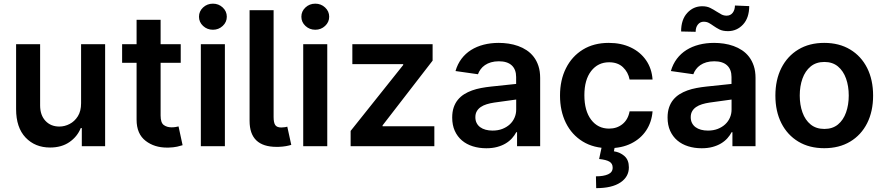

<svg xmlns="http://www.w3.org/2000/svg" viewBox="-20 -782 4733 1027"><path d="M247.9 7.1Q167.6 7.1 116.8 -46.3Q66.1 -99.8 66.1 -198.2V-545.5H194.6V-218Q194.6 -166.2 223 -135.7Q251.4 -105.1 297.6 -105.1Q326 -105.1 352.6 -119Q379.3 -132.8 396.5 -160.3Q413.7 -187.9 413.7 -229.4V-545.5H542.3V0H417.6V-96.9H411.9Q393.5 -51.1 351.4 -22Q309.3 7.1 247.9 7.1Z M881 7.5H873.2Q806.1 7.5 759.6 -28.1Q710.6 -65.3 710.6 -141.7V-446H633.2V-545.5H710.6V-676.1H839.1V-545.5H946.7V-446H839.1V-164.1Q839.1 -125.4 856.2 -113.1Q873.2 -100.9 897.4 -100.9Q909.4 -100.9 919.6 -102.6Q929.7 -104.4 935 -105.8L956.7 -5.3Q946.4 -1.8 927.4 2.5Q908.4 6.7 881 7.5Z M1182.9 0H1054.3V-545.5H1182.9ZM1119 -622.9Q1088.1 -622.9 1066.2 -643.3Q1044.4 -663.7 1044.4 -692.5Q1044.4 -721.6 1066.2 -742Q1088.1 -762.4 1119 -762.4Q1149.5 -762.4 1171.3 -742Q1193.2 -721.6 1193.2 -692.5Q1193.2 -663.7 1171.3 -643.3Q1149.5 -622.9 1119 -622.9Z M1468.4 3.6H1459.5Q1315 3.6 1315 -135.3V-727.3H1443.5V-156.2Q1443.5 -125.7 1452.4 -112.9Q1461.3 -100.1 1484.4 -100.1H1485.4Q1498.2 -100.5 1505 -101.7Q1511.7 -103 1516.7 -104.4L1538 -7.1Q1527 -3.6 1509.9 -0.4Q1492.9 2.8 1468.4 3.6Z M1730.5 0H1601.9V-545.5H1730.5ZM1666.5 -622.9Q1635.7 -622.9 1613.8 -643.3Q1592 -663.7 1592 -692.5Q1592 -721.6 1613.8 -742Q1635.7 -762.4 1666.5 -762.4Q1697.1 -762.4 1718.9 -742Q1740.8 -721.6 1740.8 -692.5Q1740.8 -663.7 1718.9 -643.3Q1697.1 -622.9 1666.5 -622.9Z M2303.3 0H1855.5V-81.7L2136.7 -434.3V-438.9H1864.7V-545.5H2294V-457.7L2026.3 -111.2V-106.5H2303.3Z M2581.3 11Q2542.3 11 2508.9 0.5Q2475.5 -9.9 2451 -30.7Q2426.5 -51.5 2412.6 -82.2Q2398.8 -112.9 2398.8 -153.1Q2398.8 -183.9 2406.8 -207.4Q2414.8 -230.8 2429 -248.2Q2443.2 -265.6 2462.7 -277.9Q2482.2 -290.1 2505.1 -298.3Q2528.1 -306.5 2553.8 -311.3Q2579.5 -316.1 2605.8 -318.9L2740.8 -333.1V-370Q2740.8 -410.5 2717.2 -432.4Q2693.5 -454.2 2648.4 -454.2Q2625 -454.2 2606.4 -448.7Q2587.7 -443.2 2573.9 -433.6Q2560 -424 2550.8 -411.4Q2541.5 -398.8 2536.6 -384.9L2416.5 -402Q2427.2 -439.3 2448.5 -467.5Q2469.8 -495.7 2499.8 -514.6Q2529.8 -533.4 2567.3 -543Q2604.8 -552.6 2647.7 -552.6Q2673.7 -552.6 2700.3 -548.7Q2726.9 -544.7 2751.4 -536Q2775.9 -527.3 2797.4 -513Q2818.9 -498.6 2834.9 -477.8Q2850.9 -457 2860.1 -429Q2869.3 -400.9 2869.3 -365.1V0H2745.7V-74.9H2741.5Q2732.6 -57.9 2718.6 -42.3Q2704.5 -26.6 2684.7 -14.7Q2664.8 -2.8 2639 4.1Q2613.3 11 2581.3 11ZM2614.7 -83.5Q2643.8 -83.5 2667.1 -92.5Q2690.3 -101.6 2706.9 -116.8Q2723.4 -132.1 2732.2 -152.5Q2741.1 -172.9 2741.1 -195.7V-249.6L2623.2 -233.3Q2601.6 -230.1 2583.3 -224.4Q2565 -218.8 2551.5 -209.5Q2538 -200.3 2530.4 -187Q2522.7 -173.7 2522.7 -155.2Q2522.7 -137.4 2529.5 -124.1Q2536.2 -110.8 2548.5 -101.7Q2560.7 -92.7 2577.6 -88.1Q2594.5 -83.5 2614.7 -83.5Z M3236.9 10.7Q3155.5 10.7 3096.9 -25.2Q3038.4 -61.1 3006.9 -124.6Q2975.5 -188.2 2975.5 -270.6Q2975.5 -354 3007.5 -417.4Q3039.4 -480.8 3097.8 -516.7Q3156.2 -552.6 3236.2 -552.6Q3302.9 -552.6 3354 -528.2Q3405.2 -503.9 3435.7 -459.9Q3466.3 -415.8 3470.5 -356.5H3347.7Q3340.2 -396 3312.3 -422.4Q3284.4 -448.9 3237.9 -448.9Q3178.6 -448.9 3142.2 -402.2Q3105.8 -355.5 3105.8 -272.7Q3105.8 -189.3 3141.9 -141.7Q3177.9 -94.1 3237.9 -94.1Q3280.2 -94.1 3309.8 -118.3Q3339.5 -142.4 3347.7 -186.4H3470.5Q3465.9 -128.6 3436.4 -84.2Q3407 -39.8 3356.2 -14.6Q3305.4 10.7 3236.9 10.7ZM3169 224.4 3167.6 161.2Q3208.5 161.2 3232.6 150.4Q3256.7 139.6 3257.1 116.1V114.3Q3257.1 93 3239.9 82.7Q3222.7 72.4 3184.7 68.5L3199.9 -2.8H3269.5L3263.8 27.3Q3297.2 32.3 3320.5 53.1Q3343.8 73.9 3343.8 112.9V113.6Q3343.8 163.7 3298.5 194.1Q3253.2 224.4 3169 224.4Z M3733.3 11Q3694.2 11 3660.9 0.5Q3627.5 -9.9 3603 -30.7Q3578.5 -51.5 3564.6 -82.2Q3550.8 -112.9 3550.8 -153.1Q3550.8 -183.9 3558.8 -207.4Q3566.8 -230.8 3581 -248.2Q3595.2 -265.6 3614.7 -277.9Q3634.2 -290.1 3657.1 -298.3Q3680 -306.5 3705.8 -311.3Q3731.5 -316.1 3757.8 -318.9L3892.8 -333.1V-370Q3892.8 -410.5 3869.1 -432.4Q3845.5 -454.2 3800.4 -454.2Q3777 -454.2 3758.3 -448.7Q3739.7 -443.2 3725.9 -433.6Q3712 -424 3702.8 -411.4Q3693.5 -398.8 3688.6 -384.9L3568.5 -402Q3579.2 -439.3 3600.5 -467.5Q3621.8 -495.7 3651.8 -514.6Q3681.8 -533.4 3719.3 -543Q3756.7 -552.6 3799.7 -552.6Q3825.6 -552.6 3852.3 -548.7Q3878.9 -544.7 3903.4 -536Q3927.9 -527.3 3949.4 -513Q3970.9 -498.6 3986.9 -477.8Q4002.8 -457 4012.1 -429Q4021.3 -400.9 4021.3 -365.1V0H3897.7V-74.9H3893.5Q3884.6 -57.9 3870.6 -42.3Q3856.5 -26.6 3836.6 -14.7Q3816.8 -2.8 3791 4.1Q3765.3 11 3733.3 11ZM3766.7 -83.5Q3795.8 -83.5 3819.1 -92.5Q3842.3 -101.6 3858.8 -116.8Q3875.4 -132.1 3884.2 -152.5Q3893.1 -172.9 3893.1 -195.7V-249.6L3775.2 -233.3Q3753.6 -230.1 3735.3 -224.4Q3717 -218.8 3703.5 -209.5Q3690 -200.3 3682.4 -187Q3674.7 -173.7 3674.7 -155.2Q3674.7 -137.4 3681.5 -124.1Q3688.2 -110.8 3700.5 -101.7Q3712.7 -92.7 3729.6 -88.1Q3746.4 -83.5 3766.7 -83.5ZM3701 -611.9 3623.2 -613.6Q3623.2 -677.2 3656.1 -712.9Q3688.9 -748.6 3736.5 -748.6Q3761.4 -748.6 3779.3 -739.5Q3797.2 -730.5 3812.9 -720.2Q3826 -711.6 3838.8 -704.9Q3851.6 -698.2 3866.8 -698.2Q3887.1 -698.2 3899 -713.4Q3910.9 -728.7 3911.2 -752.5L3987.6 -749.3Q3987.2 -686.1 3954.5 -650.9Q3921.9 -615.8 3874.3 -615.4Q3845.9 -615.4 3827.9 -624.6Q3810 -633.9 3795.5 -644.2Q3783.7 -652.7 3771.8 -659.3Q3759.9 -665.8 3744 -665.8Q3725.1 -665.8 3713.1 -650.9Q3701 -636 3701 -611.9Z M4388.8 10.7Q4308.9 10.7 4250.4 -24.5Q4191.8 -59.7 4159.6 -123Q4127.5 -186.4 4127.5 -270.6Q4127.5 -355.1 4159.6 -418.5Q4191.8 -481.9 4250.4 -517.2Q4308.9 -552.6 4388.8 -552.6Q4468.8 -552.6 4527.5 -517.2Q4586.3 -481.9 4618.3 -418.5Q4650.2 -355.1 4650.2 -270.6Q4650.2 -186.4 4618.3 -123Q4586.3 -59.7 4527.5 -24.5Q4468.8 10.7 4388.8 10.7ZM4389.6 -92.3Q4433.2 -92.3 4462.2 -116.1Q4491.1 -139.9 4505.5 -180.6Q4519.9 -221.2 4519.9 -271Q4519.9 -321 4505.5 -361.7Q4491.1 -402.3 4462.2 -426.5Q4433.2 -450.6 4389.6 -450.6Q4345.5 -450.6 4316.2 -426.5Q4286.9 -402.3 4272.4 -361.7Q4257.8 -321 4257.8 -271Q4257.8 -221.2 4272.4 -180.6Q4286.9 -139.9 4316.2 -116.1Q4345.5 -92.3 4389.6 -92.3Z"/></svg>

Font: Linik Sans SemiBold
Style: Regular
Weight: 600
Designer: Rasmus Andersson (font), Cristiano Sobral (main changes)
Foundry: rsms
Version: Version 3.018;June 1, 2022;FontCreator 14.0.0.2814 64-bit; t